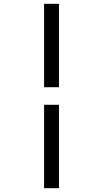

<svg xmlns="http://www.w3.org/2000/svg" viewBox="-20 -843 540 1006"><path d="M211 -386V-823H289V-386ZM211 143V-294H289V143Z"/></svg>

Font: Iosevka Fixed
Style: Regular
Weight: 400
Monospace: yes
Designer: Belleve Invis
Foundry: Belleve Invis
Version: Version 33.2.4